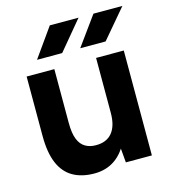

<svg xmlns="http://www.w3.org/2000/svg" viewBox="-107 -786 782 884"><g transform="rotate(-15 284.0 -344.0)"><path d="M387 0 379 -92V-500H511V0ZM48 -244V-500H180V-244ZM180 -244Q180 -194 191.5 -165.5Q203 -137 224.5 -124.5Q246 -112 273 -112Q325 -111 352 -143.5Q379 -176 379 -238H424Q424 -158 400 -102.5Q376 -47 334 -17.5Q292 12 235 12Q175 12 133 -12Q91 -36 69.5 -86.5Q48 -137 48 -217V-244ZM320 -562 420 -700H558L441 -562ZM114 -562 212 -700H349L234 -562Z"/></g></svg>

Font: Figtree
Style: Bold
Weight: 700
Designer: Erik Kennedy
Foundry: Erik Kennedy
Version: Version 2.001;gftools[0.9.30]